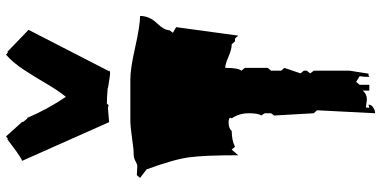

<svg xmlns="http://www.w3.org/2000/svg" viewBox="-346 -856 1314 663"><g transform="rotate(-90 311.5 -524.0)"><path d="M268.6 -808.6 221.7 -804.7 87.9 -1105.5Q94.2 -1105.5 127.7 -1130.1Q161.1 -1154.8 162.1 -1155.8L164.6 -1154.3L172.4 -1160.6L223.1 -1104.5L221.7 -1102.5L234.4 -1086.9L236.3 -1087.9Q265.1 -1019 309.1 -954.1Q330.1 -979.5 354.5 -1021.2Q378.9 -1063 403.1 -1099.9Q427.2 -1136.7 454.6 -1160.6L462.4 -1154.3L464.8 -1155.8L540.5 -1083L397.5 -804.7L400.4 -803.2L392.1 -801.3Q381.3 -801.3 339.8 -808.6V-809.6Q304.7 -812.5 286.1 -812.5L280.3 -806.6Q275.4 -808.6 268.6 -808.6ZM281.2 -805.7Q281.2 -805.7 278.8 -805.7L280.3 -806.6Q280.8 -806.6 281.2 -805.7ZM252.4 113.8 262.7 -86.9 252.4 -98.1 244.6 -234.9 252.4 -245.6V-267.6L244.6 -279.3Q252.4 -289.1 252.4 -322.3Q252.4 -355.5 234.9 -381.3Q236.8 -383.8 236.8 -386.2Q236.8 -392.1 219 -392.1Q201.2 -392.1 190.9 -381.3Q159.2 -381.3 136.7 -370.1L127 -381.3L107.4 -358.9Q107.4 -475.6 100.3 -528.3Q93.3 -581.1 58.6 -675.3L29.3 -697.8L38.6 -709L67.9 -707.5Q74.2 -706.5 86.4 -713.4Q98.6 -720.2 112.8 -720Q127 -719.7 167 -725.6Q207 -731.4 227.1 -731.4H370.1Q406.2 -731.4 479.7 -714.8Q553.2 -698.2 588.4 -697.8Q588.4 -665.5 563.7 -640.1Q539.1 -614.7 539.1 -596.2L530.3 -584.5L549.8 -573.2L520.5 -358.9L510.3 -370.1H500.5L490.7 -381.3Q473.6 -381.3 447.5 -392.6Q421.4 -403.8 409.2 -403.8Q409.2 -358.9 399.4 -347.7L409.2 -335.9V-256.8L399.4 -245.6V-210.4L409.2 -199.7L390.1 -143.6L399.4 -132.3V-122.1L390.1 -110.4L399.4 -98.1V25.9L389.2 90.8Q378.9 90.8 377.9 95.2Q377.9 72.8 380.4 60.5L360.8 48.3L350.6 60.5V93.8H330.6V70.8Q319.3 85.4 299.8 85.4L272.5 82Q271.5 85.9 271.5 93.8Q271.5 93.3 276.9 92.3Q282.2 91.3 282.2 90.8Q282.2 101.1 272.2 107.4Q262.2 113.8 252.4 113.8Z"/></g></svg>

Font: Butcherman Caps
Style: Regular
Weight: 400
Version: Version 001.003